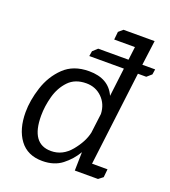

<svg xmlns="http://www.w3.org/2000/svg" viewBox="-129 -783 784 887"><g transform="rotate(20 263.0 -339.0)"><path d="M305 -670 326 -688H479L463 -566H526L522 -540L499 -520H458L401 -57H477L473 -17L451 0H337L339 -91Q315 -50 276.5 -20Q238 10 180 10Q107 10 69 -41Q31 -92 31 -176Q31 -234 52 -299Q73 -364 119.5 -409Q166 -454 243 -454Q339 -454 372 -380L389 -520H219L223 -545L246 -566H395L403 -631H301ZM250 -397Q195 -397 163 -363.5Q131 -330 117.5 -281Q104 -232 104 -185Q104 -47 202 -47Q259 -47 299 -95.5Q339 -144 349 -191L361 -287Q359 -335 327.5 -366Q296 -397 250 -397Z"/></g></svg>

Font: Zilla Slab
Style: Italic
Weight: 400
Italic angle: -6°
Designer: Typotheque.com
Foundry: Typotheque type foundry
Version: Version 1.1; 2017; ttfautohint (v1.6)